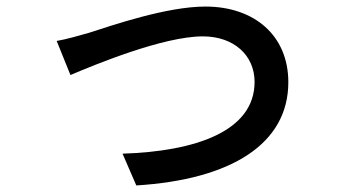

<svg xmlns="http://www.w3.org/2000/svg" viewBox="-20 -535 1040 586"><path d="M153 -410 195 -306C268 -337 478 -424 599 -424C694 -424 757 -366 757 -285C757 -134 576 -73 354 -66L396 31C686 13 860 -96 860 -284C860 -427 756 -515 607 -515C488 -515 321 -457 252 -435C221 -426 182 -415 153 -410Z"/></svg>

Font: ChiuKong Gothic CL Medium
Style: Regular
Weight: 500
Designer: Ryoko NISHIZUKA 西塚涼子 (kana, bopomofo & ideographs); Paul D. Hunt (Latin, Greek & Cyrillic); Sandoll Communications 산돌커뮤니
Foundry: Adobe
Version: Version 1.300